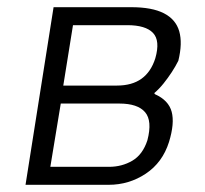

<svg xmlns="http://www.w3.org/2000/svg" viewBox="-20 -514 571 534"><path d="M51 0 129 -494H345Q403 -494 436 -477Q469 -460 478.5 -427Q488 -394 476 -345Q468 -329 457.5 -313Q447 -297 435 -282Q423 -267 409 -255L411 -252Q449 -235 457.5 -203Q466 -171 450 -119Q432 -62 385.5 -31Q339 0 282 0ZM120 -50H283Q319 -50 348 -67Q377 -84 390 -124Q404 -178 383.5 -202Q363 -226 312 -226H149ZM156 -276H305Q347 -276 373.5 -295Q400 -314 412 -352Q426 -401 405.5 -422.5Q385 -444 334 -444H183Z"/></svg>

Font: Nunito Sans 7pt Condensed Light
Style: Italic
Weight: 300
Width: 3
Italic angle: -9°
Designer: Vernon Adams
Foundry: Vernon Adams
Version: Version 3.101;gftools[0.9.27]